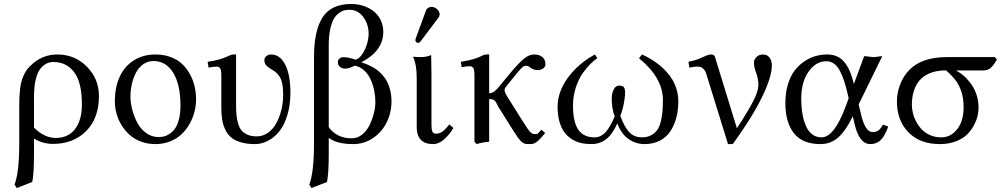

<svg xmlns="http://www.w3.org/2000/svg" viewBox="-20 -718 5091 973"><path d="M143.6 204.1 64.9 234.9 53.7 217.3Q77.6 155.3 77.6 7.3V-184.1Q77.6 -233.4 82 -268.8Q86.4 -304.2 95.7 -326.2Q105 -348.1 112.5 -359.4Q120.1 -370.6 132.8 -383.3Q190.9 -441.9 270.5 -441.9Q359.9 -441.9 420.7 -379.9Q481.4 -317.9 481.4 -231.4Q481.4 -118.7 416.5 -53.7Q351.6 11.2 248.5 11.2Q196.3 11.2 152.3 -15.6V58.1Q152.3 161.6 143.6 204.1ZM395 -189Q395 -300.8 355.7 -352.3Q316.4 -403.8 251 -403.8Q232.9 -403.8 217 -396.5Q201.2 -389.2 185.8 -371.1Q170.4 -353 161.4 -316.4Q152.3 -279.8 152.3 -227.5V-71.3Q204.6 -19 262.7 -19Q325.2 -19 360.1 -63.7Q395 -108.4 395 -189Z M562 -205.1Q562 -273.9 585.7 -327.1Q609.4 -380.4 656.7 -411.1Q704.1 -441.9 768.6 -441.9Q811.5 -441.9 846.7 -428.2Q881.8 -414.6 905 -391.8Q928.2 -369.1 944.1 -339.1Q960 -309.1 966.8 -277.8Q973.6 -246.6 973.6 -214.4Q973.6 -183.6 965.8 -152.3Q958 -121.1 941.4 -91.3Q924.8 -61.5 901.1 -38.6Q877.4 -15.6 842.8 -1.7Q808.1 12.2 767.1 12.2Q728 12.2 694.3 -0.5Q660.6 -13.2 636.7 -34.7Q612.8 -56.2 595.7 -84.2Q578.6 -112.3 570.3 -143.1Q562 -173.8 562 -205.1ZM758.3 -408.7Q729.5 -408.7 706.5 -392.8Q683.6 -377 669.7 -350.8Q655.8 -324.7 648.4 -293.2Q641.1 -261.7 641.1 -228Q641.1 -197.8 649.9 -163.6Q658.7 -129.4 675 -97.4Q691.4 -65.4 720 -44.4Q748.5 -23.4 783.7 -23.4Q798.8 -23.4 812.7 -27.1Q826.7 -30.8 842 -41.5Q857.4 -52.2 868.7 -69.1Q879.9 -85.9 887.2 -115.2Q894.5 -144.5 894.5 -182.1Q894.5 -290 857.7 -349.4Q820.8 -408.7 758.3 -408.7Z M1176.3 -189Q1176.3 -158.2 1178.2 -136.5Q1180.2 -114.7 1186.5 -92.5Q1192.9 -70.3 1204.1 -56.9Q1215.3 -43.5 1234.6 -35.2Q1253.9 -26.9 1281.2 -26.9Q1313 -26.9 1339.1 -45.9Q1365.2 -64.9 1381.3 -95.5Q1397.5 -126 1406.2 -162.6Q1415 -199.2 1415 -236.8Q1415 -271 1410.2 -294.7Q1405.3 -318.4 1394.5 -332.8Q1383.8 -347.2 1376 -353.3Q1368.2 -359.4 1354 -367.7Q1336.9 -377.4 1328.4 -387.7Q1319.8 -397.9 1319.8 -413.6Q1319.8 -425.8 1330.1 -433.8Q1340.3 -441.9 1353.5 -441.9Q1398.9 -441.9 1425.3 -390.4Q1451.7 -338.9 1451.7 -249Q1451.7 -186 1436.3 -135Q1420.9 -84 1395.5 -52.5Q1370.1 -21 1338.1 -4.4Q1306.2 12.2 1271.5 12.2Q1230.5 12.2 1200 2.9Q1169.4 -6.3 1150.9 -22Q1132.3 -37.6 1121.1 -62Q1109.9 -86.4 1105.7 -112.5Q1101.6 -138.7 1101.6 -173.3V-335.4Q1101.6 -361.8 1095.9 -371.1Q1090.3 -380.4 1079.1 -380.4Q1061.5 -380.4 1037.1 -375.5L1032.2 -404.8Q1094.2 -413.1 1137.2 -434.1Q1152.8 -441.9 1161.1 -441.9H1176.3Z M1646 58.1Q1646 161.6 1637.2 204.1L1558.6 234.9L1547.4 217.3Q1571.3 155.3 1571.3 7.3V-428.7Q1571.3 -561.5 1614.5 -629.6Q1657.7 -697.8 1760.3 -697.8Q1791.5 -697.8 1820.1 -688.7Q1848.6 -679.7 1871.6 -662.6Q1894.5 -645.5 1908.4 -617.9Q1922.4 -590.3 1922.4 -556.2Q1922.4 -460 1811 -402.3Q1824.7 -397.9 1834.2 -394.3Q1843.8 -390.6 1861.1 -381.8Q1878.4 -373 1890.6 -363.8Q1902.8 -354.5 1917.7 -338.4Q1932.6 -322.3 1941.9 -304.2Q1951.2 -286.1 1957.5 -260Q1963.9 -233.9 1963.9 -203.6Q1963.9 -147.5 1939.7 -98.1Q1915.5 -48.8 1870.4 -18.3Q1825.2 12.2 1770 12.2Q1687 12.2 1646 -19.5ZM1646 -73.7Q1662.1 -49.3 1691.7 -33.2Q1721.2 -17.1 1763.7 -17.1Q1791.5 -17.1 1815.2 -36.1Q1838.9 -55.2 1852.8 -84Q1866.7 -112.8 1874.5 -143.3Q1882.3 -173.8 1882.3 -199.7Q1882.3 -229 1876.5 -258.3Q1870.6 -287.6 1858.6 -314.5Q1846.7 -341.3 1825.9 -360.6Q1805.2 -379.9 1778.3 -385.3Q1748 -370.1 1730 -370.1Q1714.4 -370.1 1703.4 -378.7Q1692.4 -387.2 1692.4 -402.8Q1692.4 -415 1700.7 -421.6Q1709 -428.2 1720.7 -428.2Q1746.1 -428.2 1780.8 -415.5Q1799.8 -419.4 1815.9 -443.6Q1832 -467.8 1840.1 -495.8Q1848.1 -523.9 1848.1 -546.4Q1848.1 -595.7 1820.8 -632.1Q1793.5 -668.5 1750.5 -668.5Q1735.8 -668.5 1723.1 -665Q1710.4 -661.6 1695.8 -650.4Q1681.2 -639.2 1670.7 -620.6Q1660.2 -602.1 1653.1 -568.4Q1646 -534.7 1646 -490.2Z M2167 -683.1Q2182.1 -683.1 2195.1 -671.6Q2208 -660.2 2208 -645Q2208 -636.7 2203.1 -629.9L2111.3 -508.3Q2105.5 -500.5 2100.1 -500.5Q2094.2 -500.5 2089.6 -504.6Q2085 -508.8 2085 -514.2Q2085 -516.6 2086.9 -523.4L2139.2 -666Q2142.1 -673.8 2150.1 -678.5Q2158.2 -683.1 2167 -683.1ZM2091.8 -322.3Q2091.8 -391.1 2073.7 -428.7L2076.2 -430.7Q2086.4 -428.7 2115.2 -428.7Q2140.6 -428.7 2165 -439Q2166.5 -375 2166.5 -342.8V-86.4Q2166.5 -62 2171.1 -51.3Q2175.8 -40.5 2189.5 -40.5Q2208.5 -40.5 2224.1 -52.7Q2239.7 -64.9 2256.8 -87.4L2277.8 -69.8Q2258.8 -37.1 2231.4 -12.5Q2204.1 12.2 2174.8 12.2Q2133.3 12.2 2112.5 -9.8Q2091.8 -31.7 2091.8 -71.3Z M2744.1 -391.6Q2744.1 -379.4 2732.4 -371.1Q2720.7 -362.8 2706.1 -362.8Q2681.6 -362.8 2667 -376Q2657.2 -384.8 2644.5 -384.8Q2634.3 -384.8 2620.8 -371.1Q2607.4 -357.4 2575.7 -317.4L2541 -273.9Q2537.1 -269 2537.1 -261.2Q2537.1 -250 2554.2 -222.7L2627 -106.9Q2656.7 -59.6 2664.6 -51.3Q2676.3 -38.6 2689.5 -38.6Q2690.9 -38.6 2693.4 -38.6Q2695.8 -38.6 2696.8 -38.6Q2702.1 -38.6 2706.1 -41.7Q2710 -44.9 2723.6 -60.5Q2742.2 -43.9 2742.7 -43.9Q2721.2 -17.6 2708 -5.6Q2694.8 6.3 2686.3 9.3Q2677.7 12.2 2664.1 12.2Q2662.6 12.2 2658.7 12.2Q2654.8 12.2 2652.3 12.2Q2634.8 12.2 2619.6 -2.9Q2604.5 -18.1 2576.7 -63L2503.4 -180.2Q2501.5 -184.1 2498 -191.4Q2494.6 -198.7 2492.4 -201.7Q2490.2 -204.6 2486.1 -208.7Q2481.9 -212.9 2475.3 -214.4Q2468.8 -215.8 2459 -215.8V0Q2420.4 3.9 2395.5 12.2L2384.3 0V-337.4Q2384.3 -363.8 2378.7 -373Q2373 -382.3 2361.8 -382.3Q2344.2 -382.3 2319.8 -377.4L2314.9 -404.8Q2390.1 -417 2423.8 -436Q2434.1 -441.9 2443.8 -441.9H2459V-245.1Q2481 -245.1 2506.3 -275.4L2544.4 -321.8Q2571.3 -354.5 2585 -370.1Q2598.6 -385.7 2618.9 -405.8Q2639.2 -425.8 2655.3 -433.8Q2671.4 -441.9 2687.5 -441.9Q2712.4 -441.9 2728.3 -429.2Q2744.1 -416.5 2744.1 -391.6Z M3417.5 -205.6Q3417.5 -160.6 3407.7 -122.6Q3397.9 -84.5 3377.9 -53.7Q3357.9 -22.9 3324.2 -5.4Q3290.5 12.2 3246.1 12.2Q3203.1 12.2 3166 -12.9Q3128.9 -38.1 3108.4 -92.8Q3083.5 -37.1 3051.8 -12.5Q3020 12.2 2976.6 12.2Q2948.2 12.2 2924.1 6.6Q2899.9 1 2877.7 -12.9Q2855.5 -26.9 2839.8 -48.1Q2824.2 -69.3 2814.9 -102.3Q2805.7 -135.3 2805.7 -177.2Q2805.7 -252 2857.2 -323.2Q2908.7 -394.5 2994.6 -441.9L3007.3 -422.4Q2993.2 -414.6 2974.1 -396Q2955.1 -377.4 2933.8 -348.1Q2912.6 -318.8 2898.2 -274.9Q2883.8 -231 2883.8 -183.6Q2883.8 -100.1 2910.4 -61Q2937 -22 2992.7 -22Q3024.4 -22 3048.1 -47.4Q3071.8 -72.8 3095.2 -127.9Q3080.1 -167.5 3080.1 -217.8Q3080.1 -244.1 3089.8 -264.2Q3099.6 -284.2 3117.2 -284.2Q3136.2 -284.2 3142.1 -275.4Q3147.9 -266.6 3147.9 -247.1Q3147.9 -227.1 3141.1 -191.9Q3134.3 -156.7 3123.5 -131.3Q3143.6 -75.2 3168.5 -48.6Q3193.4 -22 3233.4 -22Q3260.7 -22 3280.5 -33Q3300.3 -43.9 3311.5 -60.5Q3322.8 -77.1 3329.1 -103.8Q3335.4 -130.4 3337.4 -154.8Q3339.4 -179.2 3339.4 -212.4Q3339.4 -323.2 3218.3 -422.9L3233.4 -441.9Q3244.6 -436.5 3255.6 -431.2Q3266.6 -425.8 3286.1 -413.6Q3305.7 -401.4 3322 -388.2Q3338.4 -375 3356.7 -355.2Q3375 -335.4 3387.7 -314Q3400.4 -292.5 3408.9 -264.2Q3417.5 -235.8 3417.5 -205.6Z M3559.1 -343.8Q3554.2 -359.9 3544.9 -368.7Q3535.6 -377.4 3528.6 -378.9Q3521.5 -380.4 3510.7 -380.4Q3498 -380.4 3473.6 -375.5L3468.8 -404.8Q3501 -411.1 3523.7 -420.7Q3546.4 -430.2 3558.8 -436Q3571.3 -441.9 3584 -441.9Q3599.6 -441.9 3603.5 -428.7L3714.4 -67.9Q3777.3 -164.6 3800.3 -211.7Q3823.2 -258.8 3823.2 -285.6Q3823.2 -320.3 3812 -348.9Q3800.8 -377.4 3800.8 -401.4Q3800.8 -415.5 3813.5 -428.7Q3826.2 -441.9 3847.2 -441.9Q3868.7 -441.9 3880.1 -425.8Q3891.6 -409.7 3891.6 -386.7Q3891.6 -329.1 3842 -226.6Q3792.5 -124 3693.4 12.2H3669.4Z M4331.5 -189 4345.2 -131.3Q4355 -91.3 4369.4 -70.1Q4383.8 -48.8 4400.9 -48.8Q4420.4 -48.8 4431.2 -56.4Q4441.9 -64 4454.6 -86.4L4481.4 -76.7Q4464.4 -29.3 4443.6 -8.5Q4422.9 12.2 4390.6 12.2Q4334.5 12.2 4311 -88.9L4301.8 -128.4Q4264.6 -53.2 4226.8 -20.5Q4189 12.2 4138.2 12.2Q4046.4 12.2 4003.2 -43Q3960 -98.1 3960 -195.8Q3960 -249 3973.4 -292Q3986.8 -335 4008.3 -362.3Q4029.8 -389.6 4058.1 -408.2Q4086.4 -426.8 4114.7 -434.3Q4143.1 -441.9 4171.9 -441.9Q4226.6 -441.9 4258.1 -404.5Q4289.6 -367.2 4307.1 -293V-292L4359.4 -433.6Q4366.7 -433.6 4383.1 -431.2Q4399.4 -428.7 4407.2 -428.7Q4415 -428.7 4430.2 -431.2Q4445.3 -433.6 4451.2 -433.6ZM4280.8 -219.7 4275.9 -241.2Q4266.6 -280.8 4257.6 -308.3Q4248.5 -335.9 4235.8 -359.9Q4223.1 -383.8 4206.1 -395.8Q4189 -407.7 4167 -407.7Q4115.2 -407.7 4077.9 -355.2Q4040.5 -302.7 4040.5 -219.2Q4040.5 -131.3 4065.7 -76.7Q4090.8 -22 4143.6 -22Q4176.8 -22 4207.5 -63.2Q4238.3 -104.5 4265.6 -178.7Z M4960.4 -360.8H4824.7Q4873 -335.4 4906 -285.2Q4939 -234.9 4939 -171.9Q4939 -152.3 4934.1 -130.6Q4929.2 -108.9 4915.3 -82.8Q4901.4 -56.6 4880.6 -36.1Q4859.9 -15.6 4824 -1.7Q4788.1 12.2 4743.2 12.2Q4641.6 12.2 4583.5 -47.6Q4525.4 -107.4 4525.4 -203.6Q4525.4 -249.5 4542.5 -292.2Q4559.6 -335 4590.3 -365.7Q4653.3 -428.7 4779.8 -428.7H5021L5032.2 -417.5Q5016.6 -388.2 5001.5 -374.5Q4986.3 -360.8 4960.4 -360.8ZM4749.5 -22Q4798.8 -22 4831.1 -63.7Q4863.3 -105.5 4863.3 -174.8Q4863.3 -218.8 4852.3 -252.7Q4841.3 -286.6 4823.2 -310.3Q4805.2 -334 4774.4 -361.3Q4727.5 -361.3 4693.4 -347.7Q4659.2 -334 4639.4 -309.8Q4619.6 -285.6 4610.4 -255.1Q4601.1 -224.6 4601.1 -187.5Q4601.1 -166.5 4606.4 -144.3Q4611.8 -122.1 4623.8 -100.1Q4635.7 -78.1 4652.6 -60.8Q4669.4 -43.5 4694.6 -32.7Q4719.7 -22 4749.5 -22Z"/></svg>

Font: Libertinage
Style: l
Weight: 400
Designer: OSP
Foundry: OSP
Version: Version 1.0; 2008; OFL relea